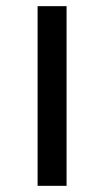

<svg xmlns="http://www.w3.org/2000/svg" viewBox="-20 -603 336 623"><path d="M102 0V-583H196V0Z"/></svg>

Font: Ruda Medium
Style: Regular
Weight: 500
Version: Version 2.001